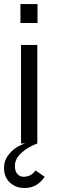

<svg xmlns="http://www.w3.org/2000/svg" viewBox="-22 -710 287 950"><path d="M0 0ZM0 0ZM162.6 0H82V-487.8H162.6ZM163.6 -596.2H79.1V-689.9H163.6ZM98.6 220.2Q56.2 220.2 27.1 193.4Q-2 166.5 -2 120.1Q-2 86.4 16.6 60.8Q35.2 35.2 58.3 20.5Q81.5 5.9 102.1 0H162.6Q150.9 3.9 125.7 16.8Q100.6 29.8 76.2 54.4Q51.8 79.1 51.8 111.8Q51.8 137.7 64.2 151.1Q76.7 164.6 94.2 164.6Q132.3 164.6 153.8 133.3L199.2 165Q180.2 192.4 156 206.3Q131.8 220.2 98.6 220.2Z"/></svg>

Font: Acari Sans
Style: Regular
Weight: 400
Designer: Alfredo Marco Pradil and Stefan Peev
Foundry: Hanken Design Co.
Version: Version 1.045;February 4, 2021;FontCreator 13.0.0.2655 64-bi